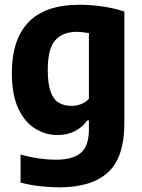

<svg xmlns="http://www.w3.org/2000/svg" viewBox="-20 -576 610 826"><path d="M234 230Q195.5 230 151.8 225Q108 220 68.5 209.5V89Q108.5 100 147.2 105.5Q186 111 221.5 111Q293.5 111 328 81.5Q362.5 52 362.5 -19.5V-58H355.5Q335 -29 302.5 -12Q270 5 227.5 5Q176.5 5 131.5 -22.5Q86.5 -50 58.8 -109Q31 -168 31 -263Q31 -405.5 102.5 -480.5Q174 -555.5 322.5 -555.5Q370.5 -555.5 422.2 -548Q474 -540.5 515 -526V-46.5Q515 100.5 445 165.2Q375 230 234 230ZM288 -120.5Q308.5 -120.5 328.5 -128Q348.5 -135.5 362.5 -151V-433.5Q352 -435.5 337.8 -437.2Q323.5 -439 309.5 -439Q250 -439 217.8 -403Q185.5 -367 185.5 -276Q185.5 -214.5 198 -180.8Q210.5 -147 233.5 -133.8Q256.5 -120.5 288 -120.5Z"/></svg>

Font: Encode Sans SemiCondensed SemiCondensed
Style: Bold
Weight: 700
Width: 4
Designer: Multiple Designers
Foundry: Impallari Type
Version: Version 3.000; ttfautohint (v1.8.3) -l 8 -r 50 -G 200 -x 14 